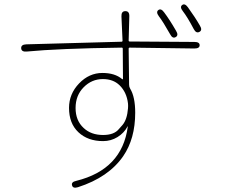

<svg xmlns="http://www.w3.org/2000/svg" viewBox="-20 -820 1040 879"><path d="M337 37Q314 44 310 29Q305 13 329 8Q539 -44 565 -240Q566 -245 564 -241Q548 -211 518 -192.5Q488 -174 452 -174Q382 -174 339 -214.5Q296 -255 296 -326Q296 -390 342 -438Q388 -486 449 -486Q506 -486 539 -458Q543 -455 543 -460L542 -597Q542 -602 537 -602Q248 -598 102 -584Q78 -582 77 -599Q76 -616 100 -617L536 -629Q541 -629 541 -634L536 -745Q535 -769 554 -769Q573 -769 572 -745L569 -635Q569 -630 574 -630L870 -628Q894 -628 894 -613Q894 -598 870 -598L574 -602Q569 -602 569 -597L571 -432Q571 -422 576 -414Q599 -376 599 -304Q599 -185 544 -105Q477 -8 337 37ZM452 -202Q503 -202 525 -230Q533 -239 541 -248Q562 -273 566 -324Q567 -335 566 -346Q560 -398 527 -430Q498 -458 451 -458Q400 -458 363 -420.5Q326 -383 326 -325.5Q326 -268 363 -234Q397 -202 452 -202ZM784 -650Q770 -642 759 -663Q727 -720 707 -746Q693 -765 705 -774Q717 -783 731 -764Q756 -731 786 -679Q799 -658 784 -650ZM893 -674Q878 -666 867 -687Q838 -742 817 -769Q802 -788 814 -797Q826 -806 840 -787Q874 -740 895 -703Q908 -682 893 -674Z"/></svg>

Font: Resource Han Rounded KR ExtraLight
Style: Regular
Weight: 250
Designer: Cyano Hao (round all glyphs); Ryoko NISHIZUKA 西塚涼子 (kana, bopomofo & ideographs); Paul D. Hunt (Latin, Greek & Cyrillic)
Foundry: Cyano Hao
Version: 0.990